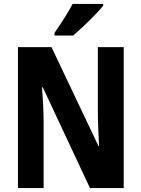

<svg xmlns="http://www.w3.org/2000/svg" viewBox="-20 -953 717 973"><path d="M503 -924V-933H348C325 -889 290 -835 256 -786V-773H351C399 -814 473 -886 503 -924ZM607 0V-714H476V-380C476 -335 479 -272 482 -213H479L241 -714H71V0H201V-337C201 -384 198 -447 193 -510H197L436 0Z"/></svg>

Font: Noto Sans Georgian Condensed Bold
Style: Regular
Weight: 700
Width: 3
Designer: Monotype Design Team, Akaki Razmadze
Foundry: Google LLC
Version: Version 2.005